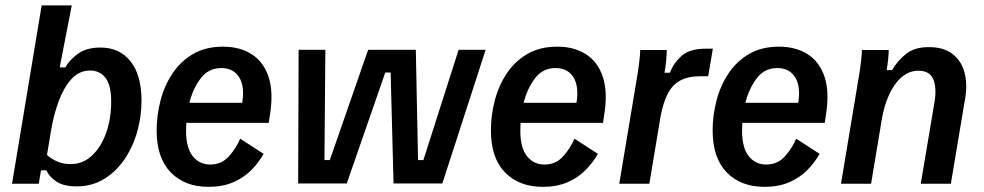

<svg xmlns="http://www.w3.org/2000/svg" viewBox="-20 -687 3678 718"><path d="M266.7 10Q218.3 10 191.2 -7.9Q164.2 -25.8 153.3 -50H133.3L125 0H25L135.8 -666.7H248.3L203.3 -435H224.2Q237.5 -460 269.6 -484.6Q301.7 -509.2 355.8 -509.2Q426.7 -509.2 467.9 -457.9Q509.2 -406.7 509.2 -310.8Q509.2 -250.8 492.9 -193.8Q476.7 -136.7 445 -90.4Q413.3 -44.2 368.3 -17.1Q323.3 10 266.7 10ZM244.2 -73.3Q290 -73.3 324.2 -105.4Q358.3 -137.5 377.1 -190.4Q395.8 -243.3 395.8 -306.7Q395.8 -369.2 374.2 -396.2Q352.5 -423.3 317.5 -423.3Q275.8 -423.3 246.7 -390.8Q217.5 -358.3 198.8 -306.7Q180 -255 170.8 -198.3L155.8 -107.5Q171.7 -92.5 194.6 -82.9Q217.5 -73.3 244.2 -73.3Z M760 11.7Q670.8 11.7 618.3 -42.5Q565.8 -96.7 565.8 -199.2Q565.8 -255.8 580.4 -311.7Q595 -367.5 625.4 -412.9Q655.8 -458.3 702.5 -485.4Q749.2 -512.5 814.2 -512.5Q876.7 -512.5 921.2 -484.2Q965.8 -455.8 984.6 -398.8Q1003.3 -341.7 989.2 -255.8L985 -227.5H676.7Q675.8 -212.5 675.8 -198.3Q675.8 -134.2 700.8 -102.9Q725.8 -71.7 765.8 -71.7Q808.3 -71.7 835.4 -101.7Q862.5 -131.7 878.3 -168.3L965.8 -111.7Q947.5 -79.2 919.6 -50.8Q891.7 -22.5 852.1 -5.4Q812.5 11.7 760 11.7ZM807.5 -432.5Q759.2 -432.5 730 -393.3Q700.8 -354.2 688.3 -302.5H885.8Q895.8 -364.2 874.2 -398.3Q852.5 -432.5 807.5 -432.5Z M1095 -0.8 1096.7 -500V-500.8H1196.7L1193.3 -88.3H1213.3L1356.7 -500.8H1535L1543.3 -88.3H1563.3L1695 -500.8H1795.8V-500L1634.2 -0.8H1451.7L1440.8 -415.8H1420.8L1276.7 -0.8Z M2010 11.7Q1920.8 11.7 1868.3 -42.5Q1815.8 -96.7 1815.8 -199.2Q1815.8 -255.8 1830.4 -311.7Q1845 -367.5 1875.4 -412.9Q1905.8 -458.3 1952.5 -485.4Q1999.2 -512.5 2064.2 -512.5Q2126.7 -512.5 2171.2 -484.2Q2215.8 -455.8 2234.6 -398.8Q2253.3 -341.7 2239.2 -255.8L2235 -227.5H1926.7Q1925.8 -212.5 1925.8 -198.3Q1925.8 -134.2 1950.8 -102.9Q1975.8 -71.7 2015.8 -71.7Q2058.3 -71.7 2085.4 -101.7Q2112.5 -131.7 2128.3 -168.3L2215.8 -111.7Q2197.5 -79.2 2169.6 -50.8Q2141.7 -22.5 2102.1 -5.4Q2062.5 11.7 2010 11.7ZM2057.5 -432.5Q2009.2 -432.5 1980 -393.3Q1950.8 -354.2 1938.3 -302.5H2135.8Q2145.8 -364.2 2124.2 -398.3Q2102.5 -432.5 2057.5 -432.5Z M2295.8 0 2359.2 -380Q2365.8 -417.5 2370 -451.2Q2374.2 -485 2374.2 -500H2473.3Q2473.3 -483.3 2471.2 -460.8Q2469.2 -438.3 2465 -415H2485Q2499.2 -451.7 2529.2 -478.3Q2559.2 -505 2620 -505H2645.8L2628.3 -401.7H2595.8Q2531.7 -401.7 2497.5 -365.8Q2463.3 -330 2448.3 -240L2408.3 0Z M2839.2 11.7Q2750 11.7 2697.5 -42.5Q2645 -96.7 2645 -199.2Q2645 -255.8 2659.6 -311.7Q2674.2 -367.5 2704.6 -412.9Q2735 -458.3 2781.7 -485.4Q2828.3 -512.5 2893.3 -512.5Q2955.8 -512.5 3000.4 -484.2Q3045 -455.8 3063.8 -398.8Q3082.5 -341.7 3068.3 -255.8L3064.2 -227.5H2755.8Q2755 -212.5 2755 -198.3Q2755 -134.2 2780 -102.9Q2805 -71.7 2845 -71.7Q2887.5 -71.7 2914.6 -101.7Q2941.7 -131.7 2957.5 -168.3L3045 -111.7Q3026.7 -79.2 2998.8 -50.8Q2970.8 -22.5 2931.2 -5.4Q2891.7 11.7 2839.2 11.7ZM2886.7 -432.5Q2838.3 -432.5 2809.2 -393.3Q2780 -354.2 2767.5 -302.5H2965Q2975 -364.2 2953.3 -398.3Q2931.7 -432.5 2886.7 -432.5Z M3125 0 3188.3 -380Q3195 -417.5 3199.2 -451.2Q3203.3 -485 3203.3 -500H3303.3Q3303.3 -483.3 3301.2 -464.6Q3299.2 -445.8 3295.8 -425H3315.8Q3338.3 -462.5 3370 -486.7Q3401.7 -510.8 3453.3 -510.8Q3508.3 -510.8 3541.2 -485.8Q3574.2 -460.8 3586.2 -418.3Q3598.3 -375.8 3590 -323.3L3535.8 0H3423.3L3475 -307.5Q3483.3 -359.2 3470 -390.8Q3456.7 -422.5 3414.2 -422.5Q3379.2 -422.5 3351.2 -397.9Q3323.3 -373.3 3304.6 -332.1Q3285.8 -290.8 3277.5 -240L3237.5 0Z"/></svg>

Font: Familjen Grotesk Medium
Style: Italic
Weight: 500
Italic angle: -9.46201°
Designer: Anders Wikstroem, Jonas Baeckman, Matilda Gysing, Kristian Moeller
Foundry: Familjen STHLM AB
Version: Version 2.002; ttfautohint (v1.8.4.7-5d5b)